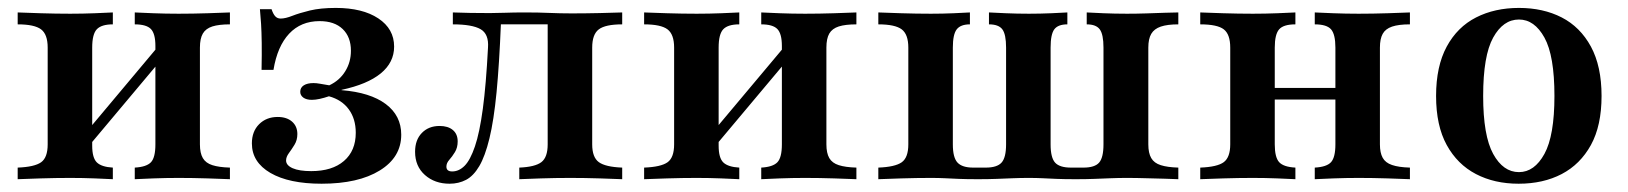

<svg xmlns="http://www.w3.org/2000/svg" viewBox="-20 -448 4069 480"><path d="M316.9 0V-29Q346 -30.6 357.3 -42.3Q368.5 -54 368.5 -87.1V-333.1Q368.5 -363.7 357.3 -375.4Q346 -387.1 316.9 -387.1V-416.9Q332.3 -416.1 363.3 -414.9Q394.4 -413.7 426.6 -413.7Q462.1 -413.7 499.2 -414.9Q536.3 -416.1 554.8 -416.9V-387.1Q527.4 -387.1 510.9 -381.9Q494.4 -376.6 487.1 -364.1Q479.8 -351.6 479.8 -329V-87.1Q479.8 -65.3 487.1 -52.8Q494.4 -40.3 510.9 -35.1Q527.4 -29.8 554.8 -29V0Q536.3 -0.8 499.2 -2Q462.1 -3.2 426.6 -3.2Q394.4 -3.2 363.3 -2Q332.3 -0.8 316.9 0ZM24.2 0V-29Q66.1 -30.6 82.7 -42.3Q99.2 -54 99.2 -87.1V-329Q99.2 -362.1 82.7 -374.6Q66.1 -387.1 24.2 -387.1V-416.9Q43.5 -416.1 81.5 -414.9Q119.4 -413.7 155.6 -413.7Q187.1 -413.7 216.9 -414.9Q246.8 -416.1 262.1 -416.9V-387.1Q233.9 -387.1 222.2 -375Q210.5 -362.9 210.5 -329V-83.9Q210.5 -53.2 222.2 -41.9Q233.9 -30.6 262.1 -29V0Q246.8 -0.8 216.9 -2Q187.1 -3.2 155.6 -3.2Q119.4 -3.2 81.5 -2Q43.5 -0.8 24.2 0ZM200 -80.6 181.5 -100.8 379 -336.3 397.6 -316.1Z M783.9 11.3Q702.4 11.3 656 -15.7Q609.7 -42.7 609.7 -89.5Q609.7 -119.4 627.8 -137.5Q646 -155.6 674.2 -155.6Q696.8 -155.6 710.1 -144Q723.4 -132.3 723.4 -112.9Q723.4 -97.6 716.1 -85.9Q708.9 -74.2 702 -64.9Q695.2 -55.6 695.2 -46.8Q695.2 -34.7 711.7 -27.4Q728.2 -20.2 758.1 -20.2Q810.5 -20.2 839.9 -45.6Q869.4 -71 869.4 -116.1Q869.4 -150.8 852 -174.6Q834.7 -198.4 802.4 -207.3Q790.3 -203.2 779.4 -200.8Q768.5 -198.4 759.7 -198.4Q746 -198.4 738.3 -204Q730.6 -209.7 730.6 -218.5Q730.6 -229 739.5 -234.7Q748.4 -240.3 763.7 -240.3Q771 -240.3 779.8 -238.7Q788.7 -237.1 803.2 -234.7Q829 -246.8 843.1 -269.8Q857.3 -292.7 857.3 -321Q857.3 -355.6 836.7 -375.4Q816.1 -395.2 779 -395.2Q732.3 -395.2 702.8 -363.7Q673.4 -332.3 663.7 -273.4H633.9Q634.7 -312.9 634.3 -340.7Q633.9 -368.5 632.7 -388.3Q631.5 -408.1 629.8 -425H658.9Q662.9 -412.9 668.1 -407.3Q673.4 -401.6 681.5 -401.6Q693.5 -401.6 710.9 -408.5Q728.2 -415.3 754.8 -421.8Q781.5 -428.2 819.4 -428.2Q886.3 -428.2 925.8 -402Q965.3 -375.8 965.3 -331.5Q965.3 -291.9 931.9 -264.5Q898.4 -237.1 833.9 -223.4V-222.6Q905.6 -216.9 944.4 -187.9Q983.1 -158.9 983.1 -111.3Q983.1 -54.8 929.4 -21.8Q875.8 11.3 783.9 11.3Z M1104 11.3Q1066.9 11.3 1042.3 -10.5Q1017.7 -32.3 1017.7 -68.5Q1017.7 -98.4 1034.7 -115.7Q1051.6 -133.1 1079 -133.1Q1100 -133.1 1112.1 -123Q1124.2 -112.9 1124.2 -94.4Q1124.2 -79 1117.3 -67.7Q1110.5 -56.5 1103.2 -48.4Q1096 -40.3 1096 -31.5Q1096 -19.4 1110.5 -19.4Q1127.4 -19.4 1141.5 -33.5Q1155.6 -47.6 1167.3 -81.9Q1179 -116.1 1187.1 -176.2Q1195.2 -236.3 1200 -329Q1202.4 -362.9 1181.5 -375Q1160.5 -387.1 1112.1 -387.1V-416.9Q1130.6 -416.1 1156 -415.7Q1181.5 -415.3 1204.8 -415.3Q1222.6 -415.3 1243.1 -416.1Q1263.7 -416.9 1292.7 -416.9Q1326.6 -416.9 1353.6 -415.7Q1380.6 -414.5 1408.9 -414.5Q1442.7 -414.5 1478.6 -415.3Q1514.5 -416.1 1535.5 -416.9V-387.1Q1493.5 -387.1 1477 -374.6Q1460.5 -362.1 1460.5 -329V-87.1Q1460.5 -54.8 1477 -42.7Q1493.5 -30.6 1535.5 -29V0Q1516.9 -0.8 1479.8 -2Q1442.7 -3.2 1405.6 -3.2Q1368.5 -3.2 1332.3 -2Q1296 -0.8 1278.2 0V-29Q1317.7 -30.6 1333.5 -42.7Q1349.2 -54.8 1349.2 -87.1V-389.5L1351.6 -387.1H1227.4L1232.3 -389.5Q1228.2 -287.9 1221.4 -217.3Q1214.5 -146.8 1203.6 -102Q1192.7 -57.3 1178.2 -32.7Q1163.7 -8.1 1145.2 1.6Q1126.6 11.3 1104 11.3Z M1883.1 0V-29Q1912.1 -30.6 1923.4 -42.3Q1934.7 -54 1934.7 -87.1V-333.1Q1934.7 -363.7 1923.4 -375.4Q1912.1 -387.1 1883.1 -387.1V-416.9Q1898.4 -416.1 1929.4 -414.9Q1960.5 -413.7 1992.7 -413.7Q2028.2 -413.7 2065.3 -414.9Q2102.4 -416.1 2121 -416.9V-387.1Q2093.5 -387.1 2077 -381.9Q2060.5 -376.6 2053.2 -364.1Q2046 -351.6 2046 -329V-87.1Q2046 -65.3 2053.2 -52.8Q2060.5 -40.3 2077 -35.1Q2093.5 -29.8 2121 -29V0Q2102.4 -0.8 2065.3 -2Q2028.2 -3.2 1992.7 -3.2Q1960.5 -3.2 1929.4 -2Q1898.4 -0.8 1883.1 0ZM1590.3 0V-29Q1632.3 -30.6 1648.8 -42.3Q1665.3 -54 1665.3 -87.1V-329Q1665.3 -362.1 1648.8 -374.6Q1632.3 -387.1 1590.3 -387.1V-416.9Q1609.7 -416.1 1647.6 -414.9Q1685.5 -413.7 1721.8 -413.7Q1753.2 -413.7 1783.1 -414.9Q1812.9 -416.1 1828.2 -416.9V-387.1Q1800 -387.1 1788.3 -375Q1776.6 -362.9 1776.6 -329V-83.9Q1776.6 -53.2 1788.3 -41.9Q1800 -30.6 1828.2 -29V0Q1812.9 -0.8 1783.1 -2Q1753.2 -3.2 1721.8 -3.2Q1685.5 -3.2 1647.6 -2Q1609.7 -0.8 1590.3 0ZM1766.1 -80.6 1747.6 -100.8 1945.2 -336.3 1963.7 -316.1Z M2175.8 0V-29Q2217.7 -30.6 2234.3 -42.3Q2250.8 -54 2250.8 -87.1V-329Q2250.8 -362.1 2234.3 -374.6Q2217.7 -387.1 2175.8 -387.1V-416.9Q2195.2 -416.1 2233.1 -414.9Q2271 -413.7 2307.3 -413.7Q2337.1 -413.7 2364.1 -414.9Q2391.1 -416.1 2404.8 -416.9V-387.1Q2381.5 -387.1 2371.8 -374.6Q2362.1 -362.1 2362.1 -329V-87.1Q2362.1 -54 2373.8 -41.5Q2385.5 -29 2412.9 -29H2444.4Q2472.6 -29 2483.9 -41.5Q2495.2 -54 2495.2 -87.1V-329Q2495.2 -362.1 2485.9 -374.6Q2476.6 -387.1 2452.4 -387.1V-416.9Q2466.9 -416.1 2494.8 -414.9Q2522.6 -413.7 2552.4 -413.7Q2580.6 -413.7 2608.1 -414.9Q2635.5 -416.1 2648.4 -416.9V-387.1Q2625 -387.1 2615.7 -374.6Q2606.5 -362.1 2606.5 -329V-87.1Q2606.5 -54 2617.7 -41.5Q2629 -29 2657.3 -29H2688.7Q2716.9 -29 2727.8 -41.5Q2738.7 -54 2738.7 -87.1V-329Q2738.7 -362.1 2729.4 -374.6Q2720.2 -387.1 2696.8 -387.1V-416.9Q2710.5 -416.1 2738.7 -414.9Q2766.9 -413.7 2797.6 -413.7Q2821 -413.7 2846 -414.5Q2871 -415.3 2892.3 -416.1Q2913.7 -416.9 2925.8 -416.9V-387.1Q2898.4 -387.1 2881.9 -381.5Q2865.3 -375.8 2858.1 -363.3Q2850.8 -350.8 2850.8 -329V-87.1Q2850.8 -65.3 2858.1 -52.8Q2865.3 -40.3 2881.9 -35.1Q2898.4 -29.8 2925.8 -29V0Q2913.7 -0.8 2892.3 -1.2Q2871 -1.6 2846 -2.4Q2821 -3.2 2796.8 -3.2Q2776.6 -3.2 2756.9 -2.4Q2737.1 -1.6 2716.1 -0.8Q2695.2 0 2669.4 0Q2640.3 0 2621.4 -0.8Q2602.4 -1.6 2586.7 -2.4Q2571 -3.2 2551.6 -3.2Q2531.5 -3.2 2512.1 -2.4Q2492.7 -1.6 2471.8 -0.8Q2450.8 0 2425 0Q2396 0 2377 -0.8Q2358.1 -1.6 2342.3 -2.4Q2326.6 -3.2 2307.3 -3.2Q2271 -3.2 2233.1 -2Q2195.2 -0.8 2175.8 0Z M3266.9 0V-29Q3296.8 -30.6 3307.7 -42.7Q3318.5 -54.8 3318.5 -87.1V-329Q3318.5 -362.1 3307.7 -374.6Q3296.8 -387.1 3266.9 -387.1V-416.9Q3282.3 -416.1 3313.3 -414.9Q3344.4 -413.7 3376.6 -413.7Q3412.1 -413.7 3449.2 -414.9Q3486.3 -416.1 3504.8 -416.9V-387.1Q3476.6 -387.1 3460.1 -381.5Q3443.5 -375.8 3436.7 -363.3Q3429.8 -350.8 3429.8 -329V-87.1Q3429.8 -66.1 3436.7 -53.6Q3443.5 -41.1 3460.1 -35.5Q3476.6 -29.8 3504.8 -29V0Q3486.3 -0.8 3449.2 -2Q3412.1 -3.2 3376.6 -3.2Q3344.4 -3.2 3313.3 -2Q3282.3 -0.8 3266.9 0ZM2980.6 0V-29Q3023.4 -30.6 3039.5 -42.7Q3055.6 -54.8 3055.6 -87.1V-329Q3055.6 -362.1 3039.5 -374.6Q3023.4 -387.1 2980.6 -387.1V-416.9Q3000 -416.1 3037.9 -414.9Q3075.8 -413.7 3112.1 -413.7Q3143.5 -413.7 3173.4 -414.9Q3203.2 -416.1 3218.5 -416.9V-387.1Q3188.7 -387.1 3177.8 -374.6Q3166.9 -362.1 3166.9 -329V-87.1Q3166.9 -54.8 3177.8 -42.7Q3188.7 -30.6 3218.5 -29V0Q3203.2 -0.8 3173.4 -2Q3143.5 -3.2 3112.1 -3.2Q3075.8 -3.2 3037.9 -2Q3000 -0.8 2980.6 0ZM3123.4 -199.2V-228.2H3362.1V-199.2Z M3776.6 11.3Q3716.1 11.3 3669.8 -12.9Q3623.4 -37.1 3596.8 -85.5Q3570.2 -133.9 3570.2 -208.1Q3570.2 -282.3 3596.8 -331.5Q3623.4 -380.6 3670.2 -404.4Q3716.9 -428.2 3777.4 -428.2Q3837.9 -428.2 3884.3 -404.4Q3930.6 -380.6 3957.3 -331.5Q3983.9 -282.3 3983.9 -208.1Q3983.9 -133.9 3957.3 -85.5Q3930.6 -37.1 3884.3 -12.9Q3837.9 11.3 3776.6 11.3ZM3777.4 -17.7Q3816.1 -17.7 3841.1 -63.3Q3866.1 -108.9 3866.1 -208.1Q3866.1 -308.9 3841.1 -354Q3816.1 -399.2 3777.4 -399.2Q3737.9 -399.2 3712.9 -354Q3687.9 -308.9 3687.9 -208.1Q3687.9 -108.9 3712.9 -63.3Q3737.9 -17.7 3777.4 -17.7Z"/></svg>

Font: Playfair
Style: Bold
Weight: 700
Designer: Claus Eggers Sørensen
Foundry: Claus Eggers Sørensen
Version: Version 2.001;gftools[0.9.30]